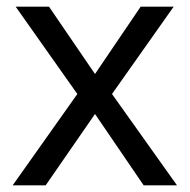

<svg xmlns="http://www.w3.org/2000/svg" viewBox="-20 -556 569 576"><path d="M212 -274 27 -536H127L265 -334L402 -536H501L316 -274L511 0H411L265 -214L117 0H18Z"/></svg>

Font: loriya15
Style: Book
Weight: 400
Designer: Jelle Bosma - Monotype Design Team
Foundry: Monotype Imaging Inc.
Version: Version 2.003